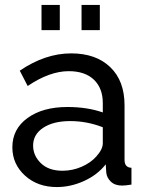

<svg xmlns="http://www.w3.org/2000/svg" viewBox="-20 -747 594 777"><path d="M148 -625V-727H222V-625ZM310 -625V-727H384V-625ZM30 -151Q30 -225 91.5 -269.5Q153 -314 253 -314Q333 -314 396 -292V-330Q396 -390 360 -424.5Q324 -459 258 -459Q181 -459 92 -399L60 -461Q163 -531 268 -531Q368 -531 426 -475.5Q484 -420 484 -321V-100Q484 -69 512 -68V0Q488 4 474 4Q445 4 428.5 -12Q412 -28 410 -49L408 -82Q374 -39 320 -14.5Q266 10 210 10Q132 10 81 -36.5Q30 -83 30 -151ZM370 -114Q396 -143 396 -167V-232Q332 -257 264 -257Q196 -257 155 -230Q114 -203 114 -158Q114 -117 145.5 -86.5Q177 -56 233 -56Q273 -56 310 -72Q347 -88 370 -114Z"/></svg>

Font: Raleway-v4020 Medium
Style: Regular
Weight: 500
Designer: Matt McInerney, Pablo Impallari, Rodrigo Fuenzalida
Foundry: Matt McInerney, Pablo Impallari, Rodrigo Fuenzalida
Version: Version 4.020;PS 004.020;hotconv 1.0.88;makeotf.lib2.5.64775